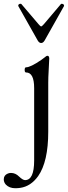

<svg xmlns="http://www.w3.org/2000/svg" viewBox="-81 -727 360 1018"><path d="M0 0ZM257.8 -693.8 155.8 -512.7Q147.9 -499 137.2 -499Q126.5 -499 118.7 -512.7L16.6 -693.8Q16.6 -693.8 15.6 -695.8Q15.6 -707 28.8 -707Q31.2 -707 32.7 -705.1L123 -599.1Q133.3 -586.9 137.2 -586.9Q141.1 -586.9 151.9 -599.1L241.7 -705.1Q243.2 -707 244.6 -707Q258.8 -707 258.8 -695.8Q258.8 -695.8 257.8 -693.8ZM180.2 -418 175.3 -317.9Q174.8 -303.2 174.8 -289.1V-28.8Q174.8 130.4 121.1 207Q82.5 260.7 26.9 269Q14.2 271 0 271Q-31.2 271 -49.8 252Q-61 239.7 -61 224.1Q-61 202.1 -40 193.4Q-32.2 189.9 -22.9 189.9Q1 189.9 20 209Q40 228 51.8 228Q100.1 228 100.1 124V-259.8Q100.1 -342.8 57.1 -342.8Q49.8 -342.8 49.8 -356Q49.8 -370.1 57.1 -370.1Q80.6 -370.1 137.7 -409.2Q148.4 -416.5 154.8 -421.9Q164.6 -431.2 170.9 -431.2Q179.2 -431.2 180.2 -418Z"/></svg>

Font: Junicode
Style: Regular
Weight: 400
Designer: Peter S. Baker
Foundry: Briery Creek Software
Version: Version 0.7.2